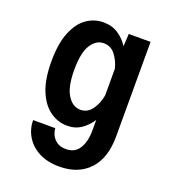

<svg xmlns="http://www.w3.org/2000/svg" viewBox="-132 -609 814 914"><g transform="rotate(20 275.0 -152.0)"><path d="M240.5 11Q194 11 154.2 -16.8Q114.5 -44.5 90.2 -102.5Q66 -160.5 66 -251Q66 -341.5 89.2 -399Q112.5 -456.5 151.2 -483.8Q190 -511 236.5 -511Q280.5 -511 312.2 -489.8Q344 -468.5 364 -436.5L367.5 -500H478V-21.5Q478 89 422.8 147.8Q367.5 206.5 272 206.5Q211 206.5 168 183.8Q125 161 102.5 123.2Q80 85.5 80 41H192.5Q192.5 55 200.2 73Q208 91 225.8 104.2Q243.5 117.5 274 117.5Q317.5 117.5 339.8 83Q362 48.5 362 -11V-62.5Q342 -31 311.8 -10Q281.5 11 240.5 11ZM182 -251Q182 -165 208.2 -123.5Q234.5 -82 274 -82Q309.5 -82 332.2 -113.2Q355 -144.5 362 -187.5V-322Q353 -359 330.5 -388.5Q308 -418 272 -418Q233 -418 207.5 -378Q182 -338 182 -251Z"/></g></svg>

Font: Trispace SemiCondensed Medium
Style: Regular
Weight: 500
Width: 4
Designer: Tyler Finck
Foundry: Etcetera Type Company
Version: Version 1.210; ttfautohint (v1.8.3)